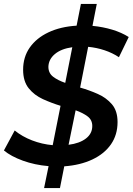

<svg xmlns="http://www.w3.org/2000/svg" viewBox="-21 -840 677 980"><path d="M204 120 227 8Q156 2 95.5 -20Q35 -42 -1 -72L54 -174Q92 -143 142.5 -123.5Q193 -104 248 -99L288 -300Q242 -314 198 -334Q154 -354 125.5 -389.5Q97 -425 97 -484Q97 -549 131 -597.5Q165 -646 226.5 -675Q288 -704 370 -709L392 -820H473L451 -708Q504 -703 552 -688.5Q600 -674 636 -651L586 -548Q553 -570 512.5 -583.5Q472 -597 429 -601L388 -393Q434 -380 478 -360.5Q522 -341 550.5 -307.5Q579 -274 579 -217Q579 -152 545.5 -103.5Q512 -55 450.5 -26Q389 3 307 9L285 120ZM312 -417 348 -599Q291 -591 259 -564Q227 -537 226 -499Q226 -467 250 -448.5Q274 -430 312 -417ZM329 -101Q385 -108 417.5 -133Q450 -158 450 -197Q450 -228 426 -246Q402 -264 365 -277Z"/></svg>

Font: Montserrat SemiBold
Style: Italic
Weight: 600
Italic angle: -11.3°
Designer: Julieta Ulanovsky
Foundry: Julieta Ulanovsky
Version: Version 9.000; ttfautohint (v1.8.4.7-5d5b)